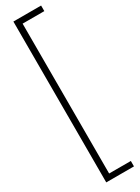

<svg xmlns="http://www.w3.org/2000/svg" viewBox="-284 -926 827 1134"><g transform="rotate(-30 129.5 -358.5)"><path d="M249 190H60V-907H249V-869H101V153H249Z"/></g></svg>

Font: TypoPRO Sinkin Sans
Style: 200 X Light
Weight: 200
Designer: Keith Bates
Foundry: K-Type
Version: Sinkin Sans (version 1.0)  by Keith Bates   •   © 2014   www